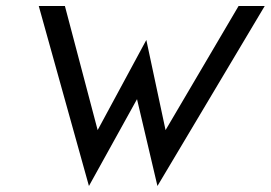

<svg xmlns="http://www.w3.org/2000/svg" viewBox="-20 -600 901 639"><path d="M109 -580 276 19 436 -270 504 19 861 -580H774L531 -167L467 -467L305 -167L196 -580Z"/></svg>

Font: Charger Pro
Style: BdObl
Weight: 700
Designer: Jasper
Foundry: Cannot Into Space Fonts
Version: Version 1.09